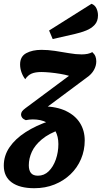

<svg xmlns="http://www.w3.org/2000/svg" viewBox="-60 -793 537 1013"><path d="M121 200Q44 200 2 169.5Q-40 139 -40 81Q-40 28 -9.5 -16.5Q21 -61 75.5 -96Q130 -131 202 -155L261 -111Q198 -89 161 -58Q124 -27 108 8Q92 43 92 79Q92 106 103.5 120Q115 134 140 134Q173 134 197 110.5Q221 87 234.5 48.5Q248 10 248 -33Q248 -73 232 -102Q216 -131 186 -147Q156 -163 113 -163Q104 -163 94.5 -162Q85 -161 76 -159L167 -232Q239 -231 288 -207.5Q337 -184 362 -144Q387 -104 387 -52Q387 0 367.5 46Q348 92 312 126.5Q276 161 227.5 180.5Q179 200 121 200ZM76 -159Q63 -164 57 -172Q51 -180 51 -188Q51 -198 56.5 -205.5Q62 -213 74 -222L304 -393Q284 -399 257 -403.5Q230 -408 203.5 -410.5Q177 -413 158 -413Q126 -413 106.5 -404.5Q87 -396 73 -375Q60 -392 53 -412.5Q46 -433 46 -453Q46 -495 78.5 -512.5Q111 -530 159 -530Q193 -530 230 -524.5Q267 -519 303.5 -512.5Q340 -506 371 -506Q406 -506 427 -518Q439 -507 443.5 -495.5Q448 -484 448 -469Q448 -446 435.5 -423.5Q423 -401 398 -384L179 -221ZM218 -587 199 -632 423 -773Q441 -766 449 -748.5Q457 -731 457 -712Q457 -681 439.5 -662Q422 -643 394.5 -632Q367 -621 336 -614Z"/></svg>

Font: Sansita Swashed Light SemiBold
Style: Regular
Weight: 600
Version: Version 1.003